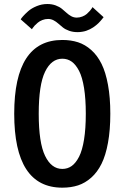

<svg xmlns="http://www.w3.org/2000/svg" viewBox="-20 -900 610 932"><path d="M356.5 -744Q334 -744 315.8 -750.5Q297.5 -757 285.5 -766.5Q273.5 -776 263 -785.5Q252.5 -795 240 -801.5Q227.5 -808 213.5 -808Q199 -808 185.8 -802.8Q172.5 -797.5 163.8 -790.2Q155 -783 148.2 -775.8Q141.5 -768.5 138 -763L135 -758L80.5 -806Q83 -811 92 -821.2Q101 -831.5 117 -845.8Q133 -860 158 -870.2Q183 -880.5 209.5 -880.5Q232 -880.5 250.2 -873.8Q268.5 -867 280.5 -857.2Q292.5 -847.5 303 -837.8Q313.5 -828 326 -821.2Q338.5 -814.5 352.5 -814.5Q366.5 -814.5 379.8 -819.8Q393 -825 401.5 -832.5Q410 -840 416.5 -847.5Q423 -855 426 -860L429 -865.5L483 -816.5L480 -813Q477 -809 474.5 -806Q472 -803 467.2 -797.5Q462.5 -792 457.8 -787.5Q453 -783 446 -777.2Q439 -771.5 432.2 -767Q425.5 -762.5 416.5 -758Q407.5 -753.5 398.5 -750.5Q389.5 -747.5 378.5 -745.8Q367.5 -744 356.5 -744ZM282.5 11Q49 11 49 -348Q49 -706 282.5 -706Q324.5 -706 359 -694.8Q393.5 -683.5 423 -657.2Q452.5 -631 472.8 -590.2Q493 -549.5 504.2 -488.2Q515.5 -427 515.5 -348Q515.5 -268.5 504.2 -207Q493 -145.5 472.8 -104.8Q452.5 -64 423 -37.8Q393.5 -11.5 359 -0.2Q324.5 11 282.5 11ZM282.5 -80Q308 -80 328 -94.2Q348 -108.5 363.8 -139.2Q379.5 -170 388 -222.8Q396.5 -275.5 396.5 -348Q396.5 -420 388 -472.8Q379.5 -525.5 363.8 -556Q348 -586.5 328 -600.8Q308 -615 282.5 -615Q229.5 -615 198.8 -551.8Q168 -488.5 168 -348Q168 -207 198.8 -143.5Q229.5 -80 282.5 -80Z"/></svg>

Font: League Mono Narrow Medium
Style: Regular
Weight: 500
Width: 3
Designer: Tyler Finck
Foundry: The League of Moveable Type / Tyler Finck
Version: Version 2.210